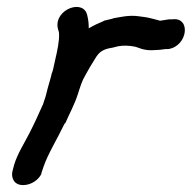

<svg xmlns="http://www.w3.org/2000/svg" viewBox="-20 -542 555 556"><path d="M468 -400C524 -409 534 -494 478 -486H469C462 -485 455 -484 444 -482C444 -482 442 -482 440 -483L425 -487C416 -489 410 -491 403 -492L381 -495C353 -499 326 -492 308 -489L306 -488L281 -482L280 -481C268 -476 250 -468 237 -460C237 -472 236 -485 233 -496C224 -547 138 -516 147 -462C149 -452 151 -451 151 -444C152 -423 146 -395 139 -365C136 -352 134 -340 131 -332L130 -330C127 -315 122 -302 118 -286L114 -270C112 -260 106 -246 105 -241C93 -214 79 -183 65 -156C51 -128 31 -98 21 -65L16 -46C12 -29 19 -6 47 -6C70 -6 92 -21 100 -39V-41L106 -59C119 -97 145 -138 167 -184L169 -185C180 -211 196 -239 206 -271C212 -290 218 -309 226 -322L240 -347L256 -373C267 -392 279 -400 306 -404L322 -408C337 -411 355 -410 370 -407C381 -405 396 -394 429 -397C437 -397 447 -398 460 -400Z"/></svg>

Font: Stray Cat
Style: BlkObl
Weight: 900
Version: Version 1.0